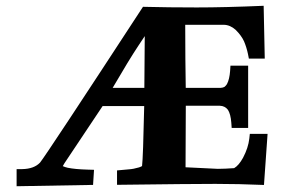

<svg xmlns="http://www.w3.org/2000/svg" viewBox="-20 -635 1008 660"><path d="M455.7 -477.9C463.1 -489 470.4 -500 477.6 -510.9L476.2 -333H367.3C405.1 -397.9 434.6 -446.2 455.7 -477.9ZM720.2 -2.9C773.3 -2.9 829 -1.7 887.4 0.8L899.8 -174.9H838.8L837 -158.6C834.6 -137.3 827.4 -115.4 815.5 -92.8C805.8 -75.1 795.6 -63.2 784.9 -57C764.3 -55.5 745.6 -54.7 728.7 -54.6C714.3 -55.2 677.3 -57 617.8 -60L618.7 -271.5H735.5C747.3 -271.2 756.7 -266.5 763.6 -257.4C769.8 -247.5 773.6 -232.9 775.1 -213.6L776.4 -195.3H833V-409.2H772.2L771 -390.9C769.5 -371.8 766 -356.9 760.3 -346.2C758.1 -342.6 755.3 -339.4 752 -336.6C748.6 -334.5 744.2 -333.3 738.6 -333H618.5C617.4 -394.6 616.8 -466.9 616.7 -549.8H749C763.8 -549.6 777.4 -543.8 790.1 -532.4C803.3 -519.3 812.9 -506.1 818.9 -492.9C824.7 -479.1 829.2 -464.6 832.4 -449.3L835.5 -433.6H890.1L886.3 -615.1C796.6 -611.3 719.9 -609.4 656.2 -609.4C592.6 -609.4 531 -610.1 471.5 -611.6C249.8 -272.1 131.9 -93.6 117.7 -76.2C104.1 -61.7 83.7 -54.2 56.6 -53.7H37.1V5.2L299.9 0.6L303.2 -51.3L281.8 -51.9C252.8 -52.7 229.8 -54.8 212.8 -58.3C206.5 -59.8 200.8 -61.6 195.8 -63.9C197.8 -67.5 199.8 -70.9 201.7 -74.1L332.8 -270.5H475.7C473.2 -152.2 470.7 -83.4 468.3 -64.1C465.6 -62.5 462.1 -61 457.6 -59.5C445.3 -55.8 433.4 -53.5 421.8 -52.8L382.3 -49.2V0.3C553.5 -1.9 666.2 -2.9 720.2 -2.9Z"/></svg>

Font: Bentham
Style: Bold
Weight: 700
Version: Version 002.001